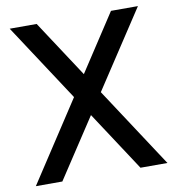

<svg xmlns="http://www.w3.org/2000/svg" viewBox="-79 -771 770 842"><g transform="rotate(-10 305.5 -350.0)"><path d="M479 0 20 -700H140L599 0ZM13 0 471 -700H591L131 0Z"/></g></svg>

Font: Inclusive Sans Medium
Style: Regular
Weight: 500
Designer: Olivia King
Foundry: Olivia King
Version: Version 2.004